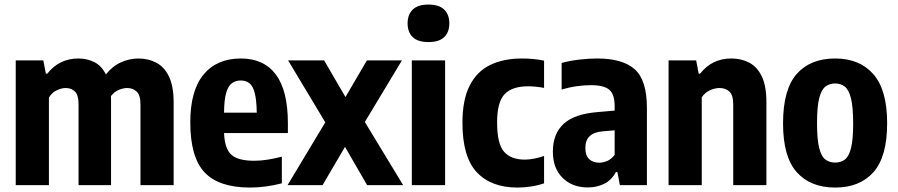

<svg xmlns="http://www.w3.org/2000/svg" viewBox="-20 -812 3938 842"><path d="M49 0V-547H170L181 -489H187.5Q239.5 -555.5 324 -555.5Q362 -555.5 393.8 -539.5Q425.5 -523.5 444.5 -485.5Q472.5 -521.5 510 -538.5Q547.5 -555.5 587 -555.5Q630 -555.5 665.2 -537.2Q700.5 -519 721 -476.5Q741.5 -434 741.5 -362V0H596V-354Q596 -395 579.2 -410.5Q562.5 -426 537.5 -426Q521.5 -426 501.5 -418Q481.5 -410 466.5 -390.5Q467 -381 467 -370.5V0H324.5V-354Q324.5 -395 308.8 -410.5Q293 -426 268 -426Q250.5 -426 229.2 -416.2Q208 -406.5 194.5 -384V0Z M1077 10.5Q940 10.5 877.2 -56Q814.5 -122.5 814.5 -275.5Q814.5 -415 872.8 -485.2Q931 -555.5 1036.5 -555.5Q1137 -555.5 1189.8 -485Q1242.5 -414.5 1242.5 -271.5V-228.5H962.5Q965.5 -159 995 -133Q1024.5 -107 1095 -107Q1123.5 -107 1153.5 -111.8Q1183.5 -116.5 1216 -125V-8Q1143 10.5 1077 10.5ZM1036 -459Q1013.5 -459 997.2 -447.2Q981 -435.5 972 -405Q963 -374.5 962.5 -318H1106Q1105 -374.5 1097 -405Q1089 -435.5 1073.5 -447.2Q1058 -459 1036 -459Z M1241 0 1406.5 -275.5 1243.5 -547H1401.5L1495 -386.5L1589 -547H1742.5L1580 -277L1748 0H1590L1493 -168L1394.5 0Z M1786 0V-547H1932V0ZM1859 -627.5Q1812.5 -627.5 1790 -649.2Q1767.5 -671 1767.5 -709.5Q1767.5 -748 1790 -770Q1812.5 -792 1859 -792Q1905.5 -792 1928 -770Q1950.5 -748 1950.5 -709.5Q1950.5 -671 1928 -649.2Q1905.5 -627.5 1859 -627.5Z M2249.5 10.5Q2133.5 10.5 2070.8 -56.8Q2008 -124 2008 -273Q2008 -374.5 2039.8 -436.8Q2071.5 -499 2130 -527.2Q2188.5 -555.5 2269 -555.5Q2321 -555.5 2366 -546V-426.5Q2348 -430 2329.8 -431.8Q2311.5 -433.5 2296 -433.5Q2225.5 -433.5 2192.8 -398.8Q2160 -364 2160 -275.5Q2160 -181 2190.5 -146.5Q2221 -112 2281.5 -112Q2318 -112 2366 -128V-8Q2338 1.5 2308 6Q2278 10.5 2249.5 10.5Z M2557.5 10Q2489.5 10 2447 -32.2Q2404.5 -74.5 2404.5 -147Q2404.5 -225 2451.8 -269Q2499 -313 2606.5 -321L2675.5 -327V-345.5Q2675.5 -398.5 2652 -418.5Q2628.5 -438.5 2571 -438.5Q2542.5 -438.5 2508.8 -433.8Q2475 -429 2443 -419V-536Q2477.5 -545.5 2519.5 -550.5Q2561.5 -555.5 2599 -555.5Q2711 -555.5 2764 -507.8Q2817 -460 2817 -339V0H2698.5L2687.5 -57.5H2681Q2661.5 -21.5 2629.2 -5.8Q2597 10 2557.5 10ZM2547 -163.5Q2547 -130.5 2563.5 -114.5Q2580 -98.5 2608 -98.5Q2624.5 -98.5 2642.5 -106Q2660.5 -113.5 2675.5 -133V-240.5L2623 -236Q2547 -230 2547 -163.5Z M2912 0V-547H3033L3044 -489H3050.5Q3102 -555.5 3187.5 -555.5Q3231 -555.5 3265.8 -537.2Q3300.5 -519 3320.8 -477Q3341 -435 3341 -364V0H3195.5V-353.5Q3195.5 -395 3178.8 -410.5Q3162 -426 3135.5 -426Q3115.5 -426 3093.5 -416.2Q3071.5 -406.5 3057.5 -385V0Z M3642.5 10.5Q3534.5 10.5 3474.2 -56.8Q3414 -124 3414 -270.5Q3414 -420 3474 -487.8Q3534 -555.5 3642.5 -555.5Q3750 -555.5 3810.2 -486.5Q3870.5 -417.5 3870.5 -272Q3870.5 -124.5 3810.5 -57Q3750.5 10.5 3642.5 10.5ZM3642.5 -99Q3667.5 -99 3685.2 -112.5Q3703 -126 3712.2 -163Q3721.5 -200 3721.5 -270Q3721.5 -342 3712 -380.2Q3702.5 -418.5 3684.8 -432.2Q3667 -446 3642.5 -446Q3617.5 -446 3599.8 -432.2Q3582 -418.5 3572.5 -381Q3563 -343.5 3563 -272.5Q3563 -201.5 3572.2 -164Q3581.5 -126.5 3599.2 -112.8Q3617 -99 3642.5 -99Z"/></svg>

Font: Encode Sans Condensed Condensed
Style: Bold
Weight: 700
Width: 3
Designer: Multiple Designers
Foundry: Impallari Type
Version: Version 3.000; ttfautohint (v1.8.3) -l 8 -r 50 -G 200 -x 14 